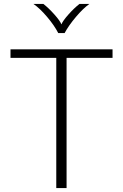

<svg xmlns="http://www.w3.org/2000/svg" viewBox="-20 -949 620 969"><path d="M264 -657H33V-700H548V-657H316V0H264ZM149 -929H199Q225 -909 254 -876.5Q283 -844 290 -826Q297 -844 326 -876.5Q355 -909 381 -929H431Q400 -907 363.5 -864Q327 -821 306 -782H274Q254 -821 217.5 -864Q181 -907 149 -929Z"/></svg>

Font: KoHo Light
Style: Regular
Weight: 300
Version: Version 1.000; ttfautohint (v1.6)